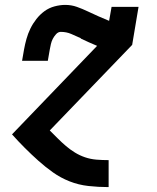

<svg xmlns="http://www.w3.org/2000/svg" viewBox="-20 -548 640 783"><path d="M422 215Q381 215 340.5 210.5Q300 206 263.5 191.5Q227 177 196 155Q165 133 136.5 107.5Q108 82 81 55Q54 28 29 0L376 -361Q359 -368 342.5 -375.5Q326 -383 309 -391L310 -392Q290 -401 270.5 -409.5Q251 -418 228 -418Q217 -418 208.5 -408.5Q200 -399 195 -389Q190 -379 187.5 -368Q185 -357 183 -346L175 -300H70L78 -346Q82 -368 88 -389.5Q94 -411 104 -431.5Q114 -452 128.5 -470.5Q143 -489 161.5 -502.5Q180 -516 202.5 -522Q225 -528 246 -528Q271 -528 293.5 -520Q316 -512 338 -501.5Q360 -491 381.5 -481.5Q403 -472 425 -463L435 -520H545L519 -365L183 -16L184 -15Q200 1 216 17Q232 33 249 47.5Q266 62 285.5 74Q305 86 327 93.5Q349 101 373 103Q397 105 422 105H423V215Z"/></svg>

Font: Iosevka HT Extrabold Extended
Style: Italic
Weight: 800
Width: 7
Italic angle: -9°
Monospace: yes
Designer: Belleve Invis
Foundry: Belleve Invis
Version: Version 32.3.0; ttfautohint (v1.8.4)